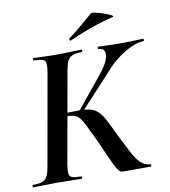

<svg xmlns="http://www.w3.org/2000/svg" viewBox="-101 -869 837 943"><g transform="rotate(-10 317.5 -397.0)"><path d="M436 0Q429 0 422.5 -3.5Q416 -7 406.5 -23Q397 -39 381 -74.5Q365 -110 337 -173Q309 -232 293.5 -262.5Q278 -293 262 -304Q246 -315 216 -315Q208 -315 199 -314Q190 -313 179 -312V-330Q241 -333 276 -333Q310 -333 332 -327Q354 -321 370 -305.5Q386 -290 401.5 -260.5Q417 -231 439 -184Q466 -130 485.5 -92Q505 -54 525.5 -33.5Q546 -13 574 -12Q578 -12 578 -6Q578 0 574 0ZM-11 0Q-14 0 -14 -6Q-14 -12 -11 -12Q19 -12 35.5 -18Q52 -24 60.5 -40Q69 -56 74 -84L156 -547Q163 -591 153 -602Q143 -613 99 -613Q96 -613 96 -619Q96 -625 99 -625Q122 -625 150.5 -623.5Q179 -622 211 -622Q249 -622 281.5 -623.5Q314 -625 338 -625Q342 -625 342 -619Q342 -613 338 -613Q308 -613 291.5 -606Q275 -599 267 -583Q259 -567 254 -538L172 -77Q168 -49 170 -35Q172 -21 186 -16.5Q200 -12 230 -12Q234 -12 234 -6Q234 0 230 0Q204 0 172.5 -1Q141 -2 105 -2Q72 -2 42 -1Q12 0 -11 0ZM287 -317 273 -326 399 -480Q450 -541 453 -577Q456 -613 422 -613Q419 -613 419 -619Q419 -625 422 -625Q444 -625 471.5 -623.5Q499 -622 533 -622Q575 -622 600 -623.5Q625 -625 646 -625Q649 -625 649 -619Q649 -613 646 -613Q620 -613 586 -598Q552 -583 517 -557Q482 -531 454 -498ZM295 -678Q291 -677 289 -682.5Q287 -688 290 -689Q326 -715 356 -741.5Q386 -768 416 -793Q420 -796 439.5 -791.5Q459 -787 480.5 -779.5Q502 -772 514.5 -765Q527 -758 517 -756Q450 -739 398 -720Q346 -701 295 -678Z"/></g></svg>

Font: Cormorant Light
Style: Italic
Weight: 300
Italic angle: -10°
Designer: Christian Thalmann (Catharsis Fonts)
Foundry: Catharsis Fonts
Version: Version 4.000